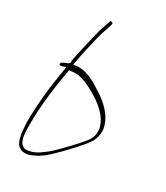

<svg xmlns="http://www.w3.org/2000/svg" viewBox="-177 -719 741 856"><g transform="rotate(30 194.0 -291.5)"><path d="M33 -367C29 -357 40 -355 48 -359L65 -366L62 -348C47 -262 35 -162 35 -63C38 -7 42 37 70 53C92 65 115 60 139 47H140C168 34 193 13 215 -9C237 -29 320 -116 334 -144C342 -161 347 -178 347 -195C347 -212 342 -229 333 -248C314 -287 273 -323 233 -346C202 -367 162 -391 117 -393C111 -393 105 -393 99 -392L86 -390L88 -404C97 -453 108 -501 119 -545C124 -565 129 -583 137 -603L145 -630C146 -633 146 -635 145 -638C144 -640 131 -645 131 -638V-637L121 -609C114 -590 109 -571 104 -550C93 -502 80 -452 71 -401V-400C71 -400 75 -389 62 -383C62 -383 56 -381 55 -381L37 -372C35 -371 35 -371 33 -367ZM51 -59V-60C51 -164 65 -263 81 -352L82 -359C93 -360 103 -362 116 -362H117C136 -361 154 -355 172 -348C220 -326 290 -288 319 -231C326 -216 331 -201 331 -187C331 -173 328 -159 320 -145C307 -120 226 -38 207 -20C195 -8 182 3 170 11C153 24 132 39 101 43C69 48 58 20 54 -4C51 -23 52 -44 51 -59Z"/></g></svg>

Font: Stray Cat
Style: ExLtCn
Weight: 200
Version: Version 1.0